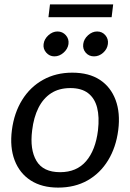

<svg xmlns="http://www.w3.org/2000/svg" viewBox="-20 -845 591 872"><path d="M308 -515Q384 -515 433.5 -482.5Q483 -450 505 -391Q527 -332 517 -254Q507 -176 471 -117Q435 -58 377.5 -25.5Q320 7 244 7Q170 7 119.5 -25.5Q69 -58 46.5 -117Q24 -176 34 -254Q44 -332 80.5 -391Q117 -450 175.5 -482.5Q234 -515 308 -515ZM253 -63Q328 -63 371 -113Q414 -163 425 -253Q432 -314 421 -356.5Q410 -399 380 -422Q350 -445 300 -445Q248 -445 212 -421.5Q176 -398 154.5 -355Q133 -312 126 -253Q115 -166 145.5 -114.5Q176 -63 253 -63ZM291 -645Q288 -623 269 -606Q250 -589 227 -589Q205 -589 190 -606Q175 -623 178 -645Q181 -668 200 -685Q219 -702 241 -702Q264 -702 279 -685Q294 -668 291 -645ZM470 -645Q467 -622 448.5 -605.5Q430 -589 407 -589Q384 -589 369.5 -605.5Q355 -622 358 -645Q361 -668 380 -685Q399 -702 421 -702Q444 -702 458.5 -685Q473 -668 470 -645ZM200 -767 207 -825H494L487 -767Z"/></svg>

Font: Aleo
Style: Italic
Weight: 400
Italic angle: -7°
Designer: Alessio Laiso
Foundry: Alessio Laiso
Version: Version 2.001;gftools[0.9.29]